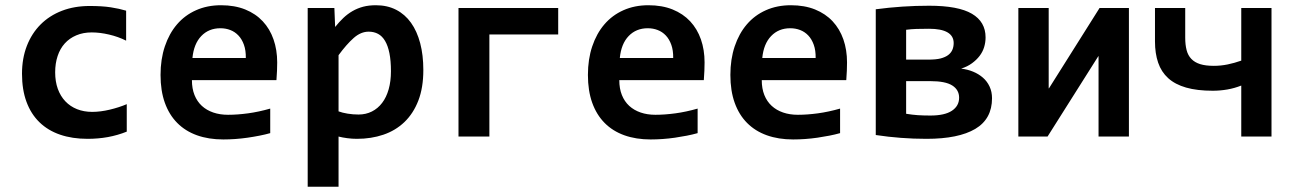

<svg xmlns="http://www.w3.org/2000/svg" viewBox="-20 -527 4988 741"><path d="M469.2 -19Q434.1 -4.9 396.5 2Q358.9 8.8 317.9 8.8Q258.8 8.8 211.9 -7.3Q165 -23.4 132.3 -55.2Q99.6 -86.9 82.3 -133.8Q64.9 -180.7 64.9 -242.2Q64.9 -301.8 83.7 -350.1Q102.5 -398.4 136.7 -432.6Q170.9 -466.8 219 -485.4Q267.1 -503.9 326.2 -503.9Q374.5 -503.9 407.5 -498.8Q440.4 -493.7 466.8 -485.8V-370.1Q436.5 -385.3 401.1 -393.6Q365.7 -401.9 334 -401.9Q300.8 -401.9 274.4 -390.6Q248 -379.4 230 -359.4Q211.9 -339.4 202.4 -310.8Q192.9 -282.2 192.9 -248Q192.9 -212.4 203.1 -184.1Q213.4 -155.8 232.2 -136Q251 -116.2 277.3 -105.7Q303.7 -95.2 335.9 -95.2Q351.6 -95.2 368.9 -97.4Q386.2 -99.6 403.6 -103.8Q420.9 -107.9 437.7 -113.3Q454.6 -118.7 469.2 -125Z M1049.8 -286.1Q1049.8 -273.9 1049.1 -254.4Q1048.3 -234.9 1046.9 -217.8H720.7Q720.7 -185.1 730.7 -160.2Q740.7 -135.3 759 -118.4Q777.3 -101.6 803 -92.8Q828.6 -84 859.9 -84Q896 -84 937.3 -89.6Q978.5 -95.2 1022.9 -107.9V-13.2Q1003.9 -7.8 981.4 -3.4Q959 1 935.5 4.4Q912.1 7.8 888.2 9.5Q864.3 11.2 841.8 11.2Q785.2 11.2 740.2 -4.9Q695.3 -21 664.1 -52.5Q632.8 -84 616.2 -130.4Q599.6 -176.8 599.6 -237.8Q599.6 -298.3 616.2 -347.9Q632.8 -397.5 663.1 -432.9Q693.4 -468.3 736.6 -487.5Q779.8 -506.8 833 -506.8Q885.7 -506.8 926.3 -490.5Q966.8 -474.1 994.1 -444.8Q1021.5 -415.5 1035.6 -375Q1049.8 -334.5 1049.8 -286.1ZM928.7 -303.2Q929.2 -332.5 921.4 -354.2Q913.6 -376 900.1 -390.1Q886.7 -404.3 868.9 -411.1Q851.1 -418 830.6 -418Q785.6 -418 756.8 -387.9Q728 -357.9 722.7 -303.2Z M1613.8 -256.8Q1613.8 -188.5 1594.5 -138.7Q1575.2 -88.9 1540.8 -55.9Q1506.3 -22.9 1459.5 -7.1Q1412.6 8.8 1357.4 8.8Q1338.9 8.8 1320.3 6.3Q1301.8 3.9 1286.6 0V193.8H1167.5V-496.1H1270.5L1273.4 -422.9Q1288.6 -441.9 1304.9 -457.5Q1321.3 -473.1 1340.3 -484.1Q1359.4 -495.1 1381.3 -501Q1403.3 -506.8 1430.7 -506.8Q1474.6 -506.8 1508.8 -489.3Q1543 -471.7 1566.2 -439.2Q1589.4 -406.7 1601.6 -360.6Q1613.8 -314.5 1613.8 -256.8ZM1488.8 -252Q1488.8 -293 1482.9 -321.8Q1477.1 -350.6 1466.1 -369.1Q1455.1 -387.7 1439.2 -396.2Q1423.3 -404.8 1402.8 -404.8Q1372.6 -404.8 1345 -380.4Q1317.4 -356 1286.6 -314V-97.2Q1300.8 -91.8 1321.5 -88.4Q1342.3 -85 1363.8 -85Q1392.1 -85 1415.3 -96.7Q1438.5 -108.4 1454.8 -129.9Q1471.2 -151.4 1480 -182.4Q1488.8 -213.4 1488.8 -252Z M2134.3 -394H1868.7V0H1749.5V-496.1H2134.3Z M2699.2 -286.1Q2699.2 -273.9 2698.5 -254.4Q2697.8 -234.9 2696.3 -217.8H2370.1Q2370.1 -185.1 2380.1 -160.2Q2390.1 -135.3 2408.4 -118.4Q2426.8 -101.6 2452.4 -92.8Q2478 -84 2509.3 -84Q2545.4 -84 2586.7 -89.6Q2627.9 -95.2 2672.4 -107.9V-13.2Q2653.3 -7.8 2630.9 -3.4Q2608.4 1 2585 4.4Q2561.5 7.8 2537.6 9.5Q2513.7 11.2 2491.2 11.2Q2434.6 11.2 2389.6 -4.9Q2344.7 -21 2313.5 -52.5Q2282.2 -84 2265.6 -130.4Q2249 -176.8 2249 -237.8Q2249 -298.3 2265.6 -347.9Q2282.2 -397.5 2312.5 -432.9Q2342.8 -468.3 2386 -487.5Q2429.2 -506.8 2482.4 -506.8Q2535.2 -506.8 2575.7 -490.5Q2616.2 -474.1 2643.6 -444.8Q2670.9 -415.5 2685.1 -375Q2699.2 -334.5 2699.2 -286.1ZM2578.1 -303.2Q2578.6 -332.5 2570.8 -354.2Q2563 -376 2549.6 -390.1Q2536.1 -404.3 2518.3 -411.1Q2500.5 -418 2480 -418Q2435.1 -418 2406.2 -387.9Q2377.4 -357.9 2372.1 -303.2Z M3249 -286.1Q3249 -273.9 3248.3 -254.4Q3247.6 -234.9 3246.1 -217.8H2919.9Q2919.9 -185.1 2929.9 -160.2Q2939.9 -135.3 2958.3 -118.4Q2976.6 -101.6 3002.2 -92.8Q3027.8 -84 3059.1 -84Q3095.2 -84 3136.5 -89.6Q3177.7 -95.2 3222.2 -107.9V-13.2Q3203.1 -7.8 3180.7 -3.4Q3158.2 1 3134.8 4.4Q3111.3 7.8 3087.4 9.5Q3063.5 11.2 3041 11.2Q2984.4 11.2 2939.5 -4.9Q2894.5 -21 2863.3 -52.5Q2832 -84 2815.4 -130.4Q2798.8 -176.8 2798.8 -237.8Q2798.8 -298.3 2815.4 -347.9Q2832 -397.5 2862.3 -432.9Q2892.6 -468.3 2935.8 -487.5Q2979 -506.8 3032.2 -506.8Q3085 -506.8 3125.5 -490.5Q3166 -474.1 3193.4 -444.8Q3220.7 -415.5 3234.9 -375Q3249 -334.5 3249 -286.1ZM3127.9 -303.2Q3128.4 -332.5 3120.6 -354.2Q3112.8 -376 3099.4 -390.1Q3085.9 -404.3 3068.1 -411.1Q3050.3 -418 3029.8 -418Q2984.9 -418 2956.1 -387.9Q2927.2 -357.9 2921.9 -303.2Z M3555.7 8.8Q3505.9 8.8 3457.3 5.1Q3408.7 1.5 3359.9 -5.9V-491.2Q3462.9 -504.9 3565.9 -504.9Q3678.2 -504.9 3731 -473.9Q3783.7 -442.9 3783.7 -382.8Q3783.7 -363.3 3778.1 -345Q3772.5 -326.7 3760.7 -311.3Q3749 -295.9 3731.4 -283Q3713.9 -270 3689.5 -262.2Q3713.9 -259.3 3735.4 -250.5Q3756.8 -241.7 3773.2 -227.5Q3789.6 -213.4 3799.1 -193.1Q3808.6 -172.9 3808.6 -147.9Q3808.6 -67.9 3743.9 -29.5Q3679.2 8.8 3555.7 8.8ZM3660.6 -360.8Q3660.6 -388.2 3636.7 -402.1Q3612.8 -416 3565.4 -416Q3535.6 -416 3516.1 -415.3Q3496.6 -414.6 3477.1 -412.1V-296.9H3561.5Q3592.8 -296.9 3610.4 -301.5Q3627.9 -306.2 3638.9 -314.2Q3649.9 -322.3 3655.3 -334.2Q3660.6 -346.2 3660.6 -360.8ZM3570.8 -81.1Q3626 -81.1 3653.8 -99.6Q3681.6 -118.2 3681.6 -149.9Q3681.6 -180.2 3655.3 -197Q3628.9 -213.9 3570.3 -213.9H3477.1V-87.9Q3500.5 -84 3522.5 -82.5Q3544.4 -81.1 3570.8 -81.1Z M4219.7 0V-310.1H4218.8L4022.9 0H3910.2V-496.1H4027.3V-186H4028.3L4223.6 -496.1H4336.9V0Z M4770.5 0V-196.8Q4744.6 -186.5 4716.6 -181.6Q4688.5 -176.8 4660.6 -176.8Q4600.1 -176.8 4557.6 -189Q4515.1 -201.2 4488.5 -225.3Q4461.9 -249.5 4449.7 -285.2Q4437.5 -320.8 4437.5 -367.2V-496.1H4554.2V-381.8Q4554.2 -354 4559.6 -333.5Q4564.9 -313 4577.9 -299.6Q4590.8 -286.1 4611.8 -279.5Q4632.8 -272.9 4664.6 -272.9Q4691.4 -272.9 4717.8 -278.3Q4744.1 -283.7 4770.5 -293V-496.1H4887.2V0Z"/></svg>

Font: Code New Roman
Style: Bold
Weight: 700
Monospace: yes
Designer: Sam Radian
Foundry: Code New Roman
Version: Version 1.508 October 19, 2014